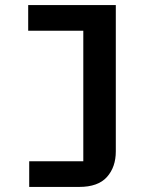

<svg xmlns="http://www.w3.org/2000/svg" viewBox="-20 -536 640 756"><path d="M95 99H308V-415H91V-516H436V60Q436 122 401 161Q366 200 292 200H95Z"/></svg>

Font: IBM Plex Mono SmBld
Style: Regular
Weight: 600
Monospace: yes
Designer: Mike Abbink, Paul van der Laan, Pieter van Rosmalen
Foundry: Bold Monday
Version: Version 2.3